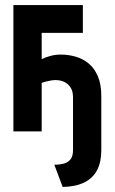

<svg xmlns="http://www.w3.org/2000/svg" viewBox="-20 -520 455 760"><path d="M220 -304Q199 -304 179 -298.5Q159 -293 143 -285Q127 -277 118 -271V-180Q130 -186 141.5 -190.5Q153 -195 163 -197.5Q173 -200 182 -201.5Q191 -203 200 -203Q216 -203 229 -198Q242 -193 251 -184Q260 -175 264.5 -163Q269 -151 269 -137V75Q269 97 260 109.5Q251 122 234.5 127Q218 132 195 132L228 220Q279 219 313 202.5Q347 186 364 154Q381 122 381 75V-139Q381 -187 367 -219Q353 -251 330 -269.5Q307 -288 278.5 -296Q250 -304 220 -304ZM33 -500V0H145V-390H308V-500Z"/></svg>

Font: Advent Pro
Style: Regular
Weight: 400
Designer: VivaRado, Andreas Kalpakidis
Foundry: VivaRado, Andreas Kalpakidis
Version: Version 3.000